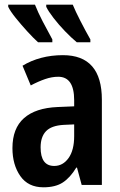

<svg xmlns="http://www.w3.org/2000/svg" viewBox="-20 -788 513 818"><path d="M248 -553Q414 -553 414 -363V0H328L308 -74H305Q279 -31 247.5 -10.5Q216 10 165 10Q100 10 66.5 -38Q33 -86 33 -157Q33 -241 82 -284.5Q131 -328 225 -332L296 -335V-361Q296 -461 228 -461Q201 -461 172 -451Q143 -441 111 -424L76 -508Q112 -530 155.5 -541.5Q199 -553 248 -553ZM296 -258 251 -256Q199 -253 176 -229Q153 -205 153 -160Q153 -81 211 -81Q248 -81 272 -114.5Q296 -148 296 -208ZM290 -768Q301 -741 322.5 -699Q344 -657 365 -620V-608H307Q284 -627 257 -655Q230 -683 208 -711.5Q186 -740 177 -759V-768ZM129 -768Q142 -735 162 -696.5Q182 -658 203 -620V-608H142Q122 -626 96 -654.5Q70 -683 47 -711.5Q24 -740 15 -759V-768Z"/></svg>

Font: Avrile Sans Condensed SemiBold
Style: Regular
Weight: 600
Width: 3
Designer: Monotype Design Team
Foundry: Monotype Imaging Inc.
Version: Version 2.001;September 10, 2019;FontCreator 11.5.0.2425 64-